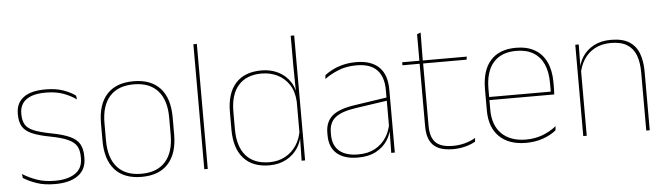

<svg xmlns="http://www.w3.org/2000/svg" viewBox="-45 -835 3537 1017"><g transform="rotate(-5 1724.0 -326.0)"><path d="M212.5 9.5Q154 9.5 112.2 -5.5Q70.5 -20.5 44.5 -37.5L41.5 -59Q76.5 -37 117.8 -22.5Q159 -8 213.5 -8Q282 -8 321 -34.8Q360 -61.5 360 -113.5V-123.5Q360 -157 347.5 -179Q335 -201 302.5 -216.2Q270 -231.5 209.5 -243Q148 -254.5 112.5 -270Q77 -285.5 62.2 -310.5Q47.5 -335.5 47.5 -374.5V-379.5Q47.5 -434.5 86.8 -464.5Q126 -494.5 204.5 -494.5Q260.5 -494.5 300.2 -480Q340 -465.5 363.5 -447.5L366.5 -427Q336 -449 296.8 -463.2Q257.5 -477.5 204 -477.5Q157 -477.5 126.5 -465.8Q96 -454 81 -432Q66 -410 66 -379.5V-374.5Q66 -339.5 79.2 -318.2Q92.5 -297 125 -284Q157.5 -271 214 -260Q278 -248 313.8 -231.2Q349.5 -214.5 364 -188.8Q378.5 -163 378.5 -124.5V-113.5Q378.5 -54 334.8 -22.2Q291 9.5 212.5 9.5Z M672.5 11.5Q579 11.5 530.5 -42.5Q482 -96.5 482 -197.5V-289Q482 -390 530.8 -443.5Q579.5 -497 672.5 -497Q765.5 -497 814.2 -443.5Q863 -390 863 -289V-197.5Q863 -96.5 814.2 -42.5Q765.5 11.5 672.5 11.5ZM672.5 -5Q756 -5 800.2 -54.5Q844.5 -104 844.5 -197.5V-289Q844.5 -382 800.5 -431.2Q756.5 -480.5 672.5 -480.5Q588.5 -480.5 544.5 -431.2Q500.5 -382 500.5 -289V-197.5Q500.5 -104 544.5 -54.5Q588.5 -5 672.5 -5Z M1006 0V-664.5H1024.5V0Z M1351.5 9.5Q1262.5 9.5 1215 -43.8Q1167.5 -97 1167.5 -197V-289.5Q1167.5 -389.5 1215.2 -442.2Q1263 -495 1353 -495Q1403 -495 1443 -474.5Q1483 -454 1506.2 -417Q1529.5 -380 1530 -330H1536L1525 -313.5Q1522 -368.5 1497.8 -405Q1473.5 -441.5 1435.5 -460Q1397.5 -478.5 1352 -478.5Q1272 -478.5 1229 -430.2Q1186 -382 1186 -289.5V-197Q1186 -104.5 1229 -55.8Q1272 -7 1353.5 -7Q1400 -7 1436.5 -26.5Q1473 -46 1496.5 -81Q1520 -116 1527 -162.5L1536 -144H1530.5Q1526 -101.5 1503 -66.8Q1480 -32 1441.5 -11.2Q1403 9.5 1351.5 9.5ZM1523.5 0 1526 -130.5 1525 -138V-346.5L1525.5 -356L1523.5 -494.5V-664.5H1542V0Z M2000 0 2002 -128 2000.5 -131.5V-292V-334.5Q2000.5 -404.5 1965.2 -441.2Q1930 -478 1856.5 -478Q1802 -478 1759 -460.2Q1716 -442.5 1686.5 -420L1689 -441Q1704.5 -453 1728.2 -465.5Q1752 -478 1784.2 -486.5Q1816.5 -495 1856.5 -495Q1898 -495 1928.5 -484.2Q1959 -473.5 1979.2 -453Q1999.5 -432.5 2009.2 -402.8Q2019 -373 2019 -335V0ZM1823 9.5Q1750.5 9.5 1711.2 -24.2Q1672 -58 1672 -123V-134.5Q1672 -192.5 1708 -224.2Q1744 -256 1828.5 -268.5L2009.5 -295.5L2010 -278.5L1832 -252.5Q1757 -241.5 1723.8 -214.5Q1690.5 -187.5 1690.5 -135.5V-124Q1690.5 -66.5 1725.2 -36.8Q1760 -7 1825.5 -7Q1877.5 -7 1914.8 -27.2Q1952 -47.5 1974.5 -82.2Q1997 -117 2003.5 -160.5L2013 -142H2007Q2003 -102.5 1981 -67.8Q1959 -33 1919.5 -11.8Q1880 9.5 1823 9.5Z M2329.5 9Q2281 9 2250.5 -5.2Q2220 -19.5 2205.5 -49Q2191 -78.5 2191 -123V-462.5H2209.5V-124.5Q2209.5 -65.5 2237 -37Q2264.5 -8.5 2330 -8.5Q2361 -8.5 2391.2 -16.2Q2421.5 -24 2449.5 -40L2447 -20Q2424 -7 2392.8 1Q2361.5 9 2329.5 9ZM2099.5 -457V-473H2443L2440.5 -457ZM2191 -468V-614L2210.5 -621.5L2209 -468Z M2716.5 9.5Q2625 9.5 2574.5 -40.2Q2524 -90 2524 -180.5V-292.5Q2524 -392.5 2570.8 -444.8Q2617.5 -497 2706.5 -497Q2765 -497 2805.8 -473.5Q2846.5 -450 2867.5 -405.2Q2888.5 -360.5 2888.5 -296.5V-279.5Q2888.5 -268.5 2888.2 -257.5Q2888 -246.5 2887 -233H2870Q2870 -250.5 2870 -266.5Q2870 -282.5 2870 -296Q2870 -355.5 2851.2 -396.5Q2832.5 -437.5 2796 -459Q2759.5 -480.5 2706.5 -480.5Q2626.5 -480.5 2584.5 -432.5Q2542.5 -384.5 2542.5 -292.5V-243.5V-239.5V-181Q2542.5 -140 2554.2 -108Q2566 -76 2588.5 -53.8Q2611 -31.5 2643.5 -19.8Q2676 -8 2717 -8Q2764.5 -8 2804.5 -22.8Q2844.5 -37.5 2879.5 -65L2877 -43Q2847.5 -19 2806.5 -4.8Q2765.5 9.5 2716.5 9.5ZM2532.5 -233V-249.5H2880.5V-233Z M3356 0V-310Q3356 -363 3341.8 -400.5Q3327.5 -438 3295.5 -458.2Q3263.5 -478.5 3210 -478.5Q3160.5 -478.5 3123.8 -458.8Q3087 -439 3065 -404.2Q3043 -369.5 3036 -325L3027 -344H3032.5Q3037 -385 3058.8 -419.2Q3080.5 -453.5 3119 -474.2Q3157.5 -495 3211 -495Q3271.5 -495 3307.2 -472.8Q3343 -450.5 3358.8 -409.2Q3374.5 -368 3374.5 -311V0ZM3021 0V-485.5H3039.5L3037.5 -358.5H3039.5V0Z"/></g></svg>

Font: Anek Gurmukhi Medium Thin
Style: Regular
Weight: 250
Version: Version 1.003